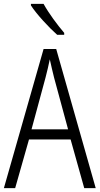

<svg xmlns="http://www.w3.org/2000/svg" viewBox="-20 -967 512 987"><path d="M204 -947H139V-939C168 -894 232 -825 274 -788H310V-798C275 -839 231 -898 204 -947ZM413 0H472L269 -715H204L0 0H58L129 -250H343ZM258 -568 330 -302H142L214 -568C222 -600 230 -631 236 -662C242 -632 251 -598 258 -568Z"/></svg>

Font: Noto Sans Thai Cond Light
Style: Regular
Weight: 300
Width: 3
Designer: Monotype Design Team
Foundry: Monotype Imaging Inc.
Version: Version 2.002